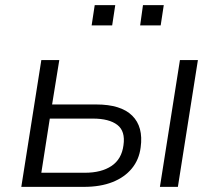

<svg xmlns="http://www.w3.org/2000/svg" viewBox="-20 -728 855 748"><path d="M63 0 141 -494H211L183 -321H355Q451 -321 495 -277.5Q539 -234 528 -154Q522 -106 493.5 -71.5Q465 -37 418 -18.5Q371 0 307 0ZM141 -55H311Q375 -55 414.5 -81.5Q454 -108 461 -162Q469 -217 437 -241.5Q405 -266 342 -266H174ZM603 0 681 -494H751L673 0ZM526 -629 537 -708H618L606 -629ZM337 -629 349 -708H429L417 -629Z"/></svg>

Font: Nunito Sans 7pt Light
Style: Italic
Weight: 300
Italic angle: -9°
Designer: Vernon Adams
Foundry: Vernon Adams
Version: Version 3.101;gftools[0.9.27]